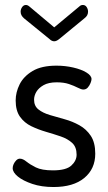

<svg xmlns="http://www.w3.org/2000/svg" viewBox="-20 -744 435 772"><path d="M195 8Q147 8 110 -4.5Q73 -17 52 -34Q31 -51 31 -68Q31 -76 35 -84.5Q39 -93 45.5 -99.5Q52 -106 60 -106Q72 -106 86 -94.5Q100 -83 124 -71Q148 -59 193 -59Q246 -59 267 -78.5Q288 -98 288 -122Q288 -153 270 -169.5Q252 -186 224 -195.5Q196 -205 165 -214Q134 -223 106 -236.5Q78 -250 60.5 -274.5Q43 -299 43 -340Q43 -373 59 -405Q75 -437 111 -458.5Q147 -480 207 -480Q242 -480 274.5 -472.5Q307 -465 327.5 -452.5Q348 -440 348 -426Q348 -420 344 -410Q340 -400 333 -392Q326 -384 315 -384Q307 -384 292.5 -391.5Q278 -399 257.5 -406Q237 -413 208 -413Q175 -413 155 -401.5Q135 -390 126 -374.5Q117 -359 117 -343Q117 -318 134.5 -304Q152 -290 180.5 -281.5Q209 -273 240 -264.5Q271 -256 299 -240.5Q327 -225 345 -198Q363 -171 363 -126Q363 -65 319 -28.5Q275 8 195 8ZM198 -578Q188 -578 179 -587L77 -670Q70 -676 66.5 -682.5Q63 -689 63 -697Q63 -707 69 -715.5Q75 -724 84 -724Q91 -724 98 -718L198 -634L299 -718Q305 -724 313 -724Q323 -724 328.5 -715.5Q334 -707 334 -697Q334 -689 330.5 -682.5Q327 -676 319 -670L218 -587Q207 -578 198 -578Z"/></svg>

Font: Dosis ExtraLight Medium
Style: Regular
Weight: 500
Version: Version 3.001; ttfautohint (v1.8.2)